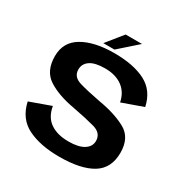

<svg xmlns="http://www.w3.org/2000/svg" viewBox="-164 -844 952 985"><g transform="rotate(30 312.0 -352.0)"><path d="M318.5 4.5Q446 4.5 513.5 -36.8Q581 -78 581 -170Q581 -259.5 516.5 -294.5Q452 -329.5 356.5 -345.5Q279 -360 229.5 -374.5Q180 -389 180 -432.5Q180 -466.5 208.8 -486.2Q237.5 -506 297 -506Q360 -506 399.8 -476.5Q439.5 -447 450 -393L573.5 -437Q555 -524 484.5 -560.8Q414 -597.5 299 -597.5Q182 -597.5 111.8 -556.5Q41.5 -515.5 41.5 -432Q41.5 -344 101 -305.5Q160.5 -267 257.5 -250Q337.5 -235 389.8 -220.5Q442 -206 442 -159.5Q442 -126.5 410.8 -106.8Q379.5 -87 320.5 -87Q253.5 -87 212 -115.8Q170.5 -144.5 160.5 -205L37 -160.5Q57 -69 131.5 -32.2Q206 4.5 318.5 4.5ZM223.5 -613.5H289.5L397.5 -709H300.5Z"/></g></svg>

Font: Anybody UltraCondensed Thin SemiBold
Style: Regular
Weight: 600
Version: Version 1.111